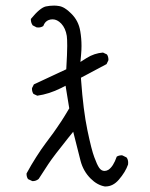

<svg xmlns="http://www.w3.org/2000/svg" viewBox="-20 -692 540 689"><path d="M358.9 -22.9Q385.3 -22.9 406.2 -46.9Q430.2 -74.7 439.5 -101.6Q439.9 -105.5 439.9 -108.4Q439.9 -119.6 434.1 -127L419.4 -134.3Q418 -134.8 414.8 -134.8Q411.6 -134.8 407.2 -133.5Q402.8 -132.3 398.9 -129.9Q386.7 -94.2 368.7 -82.5Q361.8 -78.6 355 -78.6Q343.8 -78.6 335.9 -89.8Q328.1 -101.1 318.4 -127.9Q308.6 -153.3 293.7 -224.6Q278.8 -295.9 271 -404.3L270.5 -413.1L362.3 -461.9L368.7 -475.1Q369.1 -476.6 369.1 -477.5Q369.1 -488.8 363.8 -496.6L349.6 -503.4Q318.4 -501 291 -483.9L268.6 -469.7L271 -496.1Q272.5 -512.2 272.5 -527.3Q272.5 -554.2 268.1 -579.6Q262.2 -617.2 235.8 -643.1Q211.9 -667.5 191.4 -670.4Q182.1 -671.9 174.3 -671.9Q158.7 -671.9 144.5 -668.9Q123.5 -664.1 90.8 -624Q90.8 -623.5 90.8 -620.1Q90.8 -616.7 92.3 -611.3Q93.8 -606 97.2 -601.1L111.3 -593.8Q114.7 -593.3 117.7 -593.3Q127.4 -593.3 135.3 -598.6Q138.2 -606.9 143.6 -612.8Q153.3 -622.6 168.9 -622.6Q185.1 -622.6 199.7 -607.4Q215.3 -590.8 219.7 -563Q221.2 -552.2 221.2 -526.9Q221.2 -501.5 217.8 -443.4L101.6 -389.2L95.2 -376.5Q94.7 -375 94.7 -374Q94.7 -362.8 100.1 -355L113.8 -348.6Q156.2 -354.5 199.2 -376L215.3 -384.3L228.5 -303.2Q210.9 -273.4 200 -256.8Q189 -240.2 183.3 -232.2Q177.7 -224.1 171.9 -215.8Q160.2 -199.7 144 -178.2Q127.9 -156.7 109.9 -128.4Q91.8 -100.1 75.7 -70.3Q75.2 -69.3 75.2 -68.4Q75.2 -57.1 80.6 -49.3L95.2 -42.5Q96.2 -42 97.2 -42Q109.4 -42 118.7 -49.8Q135.7 -76.2 153.3 -103Q170.9 -129.9 226.1 -198.7L242.7 -219.2Q258.8 -154.8 269 -115.2Q278.8 -77.6 305.2 -51.3Q328.6 -27.8 356 -22.9Q357.4 -22.9 358.9 -22.9Z"/></svg>

Font: NaikaiFont
Style: ExtraLight
Weight: 200
Version: Version 1.89